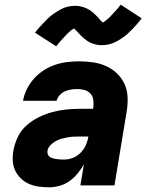

<svg xmlns="http://www.w3.org/2000/svg" viewBox="-20 -789 640 817"><path d="M189 8Q166 8 144.5 5Q123 2 103.5 -6.5Q84 -15 69 -29.5Q54 -44 45 -62.5Q36 -81 34.5 -103Q33 -125 37 -148Q42 -177 55.5 -205.5Q69 -234 92.5 -255Q116 -276 144.5 -290Q173 -304 202.5 -312Q232 -320 261.5 -323Q291 -326 320 -326H376L377 -333Q379 -349 377 -364.5Q375 -380 364.5 -391Q354 -402 339.5 -406Q325 -410 309 -410Q296 -410 282.5 -408Q269 -406 256.5 -400.5Q244 -395 234 -384Q224 -373 221 -360H78Q82 -385 94.5 -410Q107 -435 125 -455Q143 -475 166.5 -490Q190 -505 215.5 -513.5Q241 -522 267 -525Q293 -528 318 -528Q348 -528 377.5 -523.5Q407 -519 433 -507Q459 -495 479 -475.5Q499 -456 510.5 -430Q522 -404 523 -374Q524 -344 519 -314L467 0H322L337 -90Q326 -70 310.5 -51Q295 -32 276 -18.5Q257 -5 234 1.5Q211 8 189 8ZM252 -110Q271 -110 289.5 -117Q308 -124 322.5 -138.5Q337 -153 345 -171Q353 -189 356 -208H320Q307 -208 294 -207.5Q281 -207 267.5 -204.5Q254 -202 241 -198.5Q228 -195 216 -188Q204 -181 194 -170.5Q184 -160 182 -147Q181 -139 183.5 -132Q186 -125 192.5 -121Q199 -117 206 -115Q213 -113 221 -112Q229 -111 236.5 -110.5Q244 -110 252 -110ZM219 -592 129 -650Q139 -663 149 -674Q159 -685 168 -694.5Q177 -704 186 -712.5Q195 -721 204 -727.5Q213 -734 225 -741.5Q237 -749 248.5 -754Q260 -759 272.5 -761.5Q285 -764 297 -764Q302 -764 307 -764Q312 -764 317 -763Q322 -762 326.5 -761Q331 -760 335.5 -758.5Q340 -757 344.5 -755Q349 -753 353 -751Q357 -749 361 -746.5Q365 -744 369 -741Q373 -738 377 -734.5Q381 -731 384 -728Q387 -725 390 -722Q393 -719 395.5 -716.5Q398 -714 401.5 -709.5Q405 -705 408.5 -701.5Q412 -698 415 -695.5Q418 -693 418 -691Q418 -690 417 -690H414Q414 -691 417.5 -693Q421 -695 424 -697Q427 -699 430 -701.5Q433 -704 435 -705.5Q437 -707 439 -709Q441 -711 443 -712.5Q445 -714 447 -716Q449 -718 451 -720.5Q453 -723 455.5 -725.5Q458 -728 460.5 -730.5Q463 -733 465.5 -736Q468 -739 471 -742Q474 -745 476.5 -748Q479 -751 482 -754.5Q485 -758 487.5 -761.5Q490 -765 494 -769L583 -711Q573 -698 563.5 -687Q554 -676 544.5 -666.5Q535 -657 526.5 -648.5Q518 -640 509 -633.5Q500 -627 488 -619.5Q476 -612 464 -607Q452 -602 440 -599.5Q428 -597 416 -597Q411 -597 406 -597Q401 -597 396 -598Q391 -599 386.5 -600Q382 -601 377.5 -602.5Q373 -604 368 -606Q363 -608 359.5 -610Q356 -612 352 -614.5Q348 -617 344 -620.5Q340 -624 336 -627Q332 -630 329 -633Q326 -636 323 -639Q320 -642 317.5 -645Q315 -648 311 -652Q307 -656 303.5 -659.5Q300 -663 297 -666Q294 -669 295 -670Q295 -671 296 -671H299Q299 -670 295.5 -668Q292 -666 288.5 -664Q285 -662 282 -659.5Q279 -657 277.5 -655.5Q276 -654 273.5 -652Q271 -650 269.5 -648.5Q268 -647 266 -645Q264 -643 261.5 -640.5Q259 -638 257 -635.5Q255 -633 252.5 -630.5Q250 -628 247.5 -625Q245 -622 242 -619Q239 -616 236.5 -613Q234 -610 231 -606.5Q228 -603 225 -599.5Q222 -596 219 -592Z"/></svg>

Font: Iosevka Heavy Extended Oblique
Style: Regular
Weight: 900
Width: 7
Italic angle: -9°
Monospace: yes
Designer: Belleve Invis
Foundry: Belleve Invis
Version: Version 32.5.0; ttfautohint (v1.8.4)